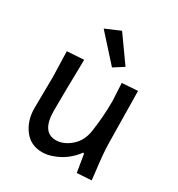

<svg xmlns="http://www.w3.org/2000/svg" viewBox="-168 -804 857 923"><g transform="rotate(30 261.0 -342.5)"><path d="M62 -161 64 -334 60 -475 153 -481Q149 -289 149 -197Q149 -78 228 -78Q269 -78 308.5 -111.5Q348 -145 357 -203Q370 -289 370 -376L365 -475L452 -481Q456 -236 456 -198Q456 -143 470 -34L474 3L394 8L378 -90L372 -92Q326 -30 257 -6Q228 5 199 5Q135 5 98.5 -43.5Q62 -92 62 -161ZM241 -693 342 -551 287 -516 159 -658Z"/></g></svg>

Font: Fresca
Style: Regular
Weight: 400
Designer: Iván Moreno
Foundry: Fontstage
Version: Version 1.001